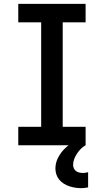

<svg xmlns="http://www.w3.org/2000/svg" viewBox="-20 -755 540 998"><path d="M75 0V-96H194V-639H75V-735H425V-639H306V-96H425V0ZM401 223Q386 223 370.5 220.5Q355 218 340 213Q325 208 311.5 199.5Q298 191 288 179Q278 167 273 152Q268 137 268 121Q268 91 282.5 63.5Q297 36 319 15Q341 -6 368.5 -20Q396 -34 425 -41V0Q411 8 400 19Q389 30 380.5 43Q372 56 366 71Q360 86 360 102Q360 111 364 120Q368 129 375.5 134.5Q383 140 392.5 142Q402 144 411 144Q418 144 424.5 143Q431 142 438 140V219Q429 221 420 222Q411 223 401 223Z"/></svg>

Font: Iosevka Fixed
Style: Bold
Weight: 700
Monospace: yes
Designer: Belleve Invis
Foundry: Belleve Invis
Version: Version 32.3.0